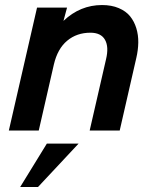

<svg xmlns="http://www.w3.org/2000/svg" viewBox="-20 -518 607 762"><path d="M15.1 0 127 -487.8H246.1L231.9 -435.1Q298.3 -498 384.8 -498Q422.9 -498 451.4 -485.8Q480 -473.6 496.3 -453.4Q512.7 -433.1 521 -406Q529.3 -378.9 528.8 -349.1Q528.3 -319.3 521 -288.1L455.1 0H335.9L400.9 -283.2Q412.6 -332 396.7 -360.1Q380.9 -388.2 338.9 -388.2Q284.7 -388.2 246.6 -356.4Q208.5 -324.7 193.8 -262.2L133.8 0ZM60.1 224.1 166 51.8H292L130.9 224.1Z"/></svg>

Font: HK Grotesk Legacy
Style: Bold Italic
Weight: 700
Italic angle: -13°
Designer: Alfredo Marco Pradil
Foundry: Hanken Design Co.
Version: Version 2.022;PS 002.022;hotconv 1.0.88;makeotf.lib2.5.64775